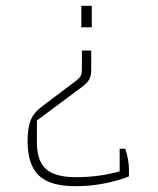

<svg xmlns="http://www.w3.org/2000/svg" viewBox="-20 -537 543 661"><path d="M260 -517H296V-443H260ZM75 -51Q75 -95 85 -121.5Q95 -148 125 -171L238 -256Q254 -268 258 -276Q262 -284 262 -305V-363H294V-297Q294 -276 287.5 -264Q281 -252 264 -239L107 -122V-47Q107 17 138.5 45Q170 73 242 73Q320 73 392 53V-25H411Q424 12 424 48V70Q391 84 342 94Q293 104 240 104Q152 104 113.5 67Q75 30 75 -51Z"/></svg>

Font: Athiti ExtraLight
Style: Regular
Weight: 275
Designer: CadsonDemak Team
Foundry: CadsonDemak
Version: Version 1.033